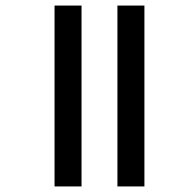

<svg xmlns="http://www.w3.org/2000/svg" viewBox="-20 -670 648 690"><path d="M273 0H176V-650H273ZM499 0H402V-650H499Z"/></svg>

Font: Hind Kochi Medium
Style: Regular
Weight: 500
Designer: Dhruvi Tolia
Foundry: Indian Type Foundry
Version: Version 0.702;PS 1.0;hotconv 1.0.81;makeotf.lib2.5.63406